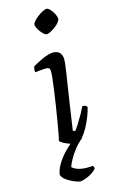

<svg xmlns="http://www.w3.org/2000/svg" viewBox="-186 -781 651 1029"><g transform="rotate(-20 139.5 -266.0)"><path d="M136 0Q122 0 102 -8Q82 -16 66.5 -26.5Q51 -37 48 -44Q52 -53 59.5 -80.5Q67 -108 77 -146Q87 -184 97 -225Q107 -266 116 -305Q125 -344 130.5 -372.5Q136 -401 136 -414Q136 -425 129 -429Q122 -433 109 -433H54Q54 -443 56.5 -452Q59 -461 61 -465Q77 -472 97.5 -480.5Q118 -489 138.5 -494.5Q159 -500 172 -500Q198 -500 211.5 -487Q225 -474 225 -451Q225 -443 221.5 -423.5Q218 -404 210.5 -374Q203 -344 192.5 -301Q182 -258 168 -200.5Q154 -143 137 -70L148 -63Q158 -73 173 -92.5Q188 -112 204 -135.5Q220 -159 230 -176Q238 -176 245 -172Q252 -168 255 -163Q249 -142 235.5 -114.5Q222 -87 204.5 -60.5Q187 -34 169.5 -17Q152 0 136 0ZM184 -603Q176 -603 165 -615.5Q154 -628 146 -644Q138 -660 138 -672Q138 -680 148.5 -690.5Q159 -701 174 -710.5Q189 -720 203.5 -726Q218 -732 226 -732Q235 -732 245 -719.5Q255 -707 262 -690.5Q269 -674 269 -662Q269 -654 259.5 -643.5Q250 -633 235 -623.5Q220 -614 206.5 -608.5Q193 -603 184 -603ZM84 200Q77 200 56 190Q35 180 15 164Q-5 148 -10 129Q-4 103 14.5 76.5Q33 50 58.5 26.5Q84 3 110 -14L170 -15Q143 2 120.5 26.5Q98 51 83 73.5Q68 96 62 111Q79 129 107.5 137Q136 145 173 144Q175 147 177 151Q179 155 177 162Q161 178 132.5 189Q104 200 84 200Z"/></g></svg>

Font: Texturina Medium 12pt
Style: Italic
Weight: 400
Italic angle: -11°
Version: Version 1.002